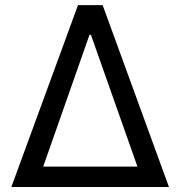

<svg xmlns="http://www.w3.org/2000/svg" viewBox="-20 -748 721 768"><path d="M25.4 0 292 -727.5H390.6L655.8 0ZM152.8 -81.5H529.8L343.8 -608.4H337.9Z"/></svg>

Font: Inter-Regular
Style: Regular
Weight: 400
Designer: Rasmus Andersson
Foundry: rsms
Version: Version 4.000;git-a52131595